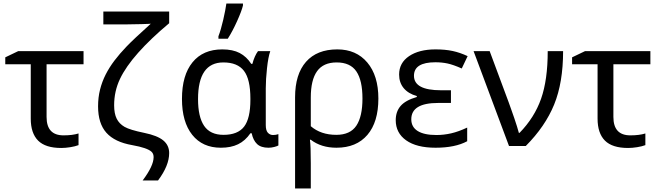

<svg xmlns="http://www.w3.org/2000/svg" viewBox="-20 -825 3722 1085"><path d="M452.1 -536.1V-461.9H243.2V-164.1Q243.2 -60.1 338.9 -60.1Q389.6 -60.1 423.8 -70.8V-4.9Q404.8 2.4 377.2 6.8Q349.6 11.2 326.2 11.2Q236.8 11.2 195.3 -30.5Q153.8 -72.3 153.8 -154.8V-461.9H9.8V-501L83 -536.1Z M936 40Q936 110.8 873 194.8H786.1Q848.1 112.3 848.1 63Q848.1 43.5 836.2 32.5Q824.2 21.5 797.4 12.2Q770.5 2.9 727.1 -4.9Q628.4 -22 581.3 -74.7Q534.2 -127.4 534.2 -224.1Q534.2 -274.4 545.4 -318.8Q556.6 -363.3 577.1 -403.8Q597.7 -444.3 627.2 -483.2Q656.7 -522 695.1 -562Q733.4 -602.1 832 -690.9Q828.6 -690.4 814.7 -689.9Q800.8 -689.5 780.3 -688.7Q759.8 -688 684.1 -687H564V-759.8H936V-693.8Q831.1 -606 761 -527.1Q690.9 -448.2 658 -378.9Q625 -309.6 625 -230Q625 -183.1 639.4 -154.3Q653.8 -125.5 683.8 -108.2Q713.9 -90.8 794.9 -74.2Q869.1 -59.1 902.6 -31.5Q936 -3.9 936 40Z M1243.2 -63Q1323.7 -63 1359.4 -109.4Q1395 -155.8 1395 -261.2V-267.1Q1395 -377 1358.6 -424.6Q1322.3 -472.2 1242.2 -472.2Q1099.1 -472.2 1099.1 -265.1Q1099.1 -164.6 1133.5 -113.8Q1168 -63 1243.2 -63ZM1228 9.8Q1124.5 9.8 1066.4 -63Q1008.3 -135.7 1008.3 -266.1Q1008.3 -399.9 1067.9 -472.9Q1127.4 -545.9 1236.3 -545.9Q1295.4 -545.9 1334.5 -525.4Q1373.5 -504.9 1399.9 -463.9H1406.2Q1418 -508.8 1438 -536.1H1507.3Q1495.6 -502.4 1488.8 -439.2Q1481.9 -376 1481.9 -326.2V-118.2Q1481.9 -87.4 1493.9 -74.7Q1505.9 -62 1522.9 -62Q1538.6 -62 1553.2 -66.9V-2.9Q1545.4 1.5 1529.5 5.6Q1513.7 9.8 1497.1 9.8Q1454.6 9.8 1432.6 -11.2Q1410.6 -32.2 1402.3 -71.8H1395Q1365.7 -29.3 1325.4 -9.8Q1285.2 9.8 1228 9.8ZM1214.4 -620.1Q1228.5 -656.7 1241.5 -713.1Q1254.4 -769.5 1259.3 -805.2H1353V-793.9Q1345.7 -763.2 1320.1 -706.1Q1294.4 -648.9 1267.1 -606H1214.4Z M2118.2 -268.1Q2118.2 -135.3 2056.2 -62.7Q1994.1 9.8 1881.3 9.8Q1795.4 9.8 1736.3 -35.2H1731.4Q1736.3 -2 1736.3 98.1V240.2H1647.5V-274.9Q1647.5 -405.3 1709.2 -475.6Q1771 -545.9 1886.2 -545.9Q1993.2 -545.9 2055.7 -471.7Q2118.2 -397.5 2118.2 -268.1ZM1882.3 -472.2Q1807.6 -472.2 1772 -422.9Q1736.3 -373.5 1736.3 -273.9V-111.8Q1793 -63 1880.4 -63Q1959 -63 1993.7 -114.7Q2028.3 -166.5 2028.3 -268.1Q2028.3 -370.6 1993.9 -421.4Q1959.5 -472.2 1882.3 -472.2Z M2528.3 -314.9V-243.2H2455.6Q2304.2 -243.2 2304.2 -150.9Q2304.2 -107.4 2340.3 -84.7Q2376.5 -62 2446.3 -62Q2487.8 -62 2529.5 -71.5Q2571.3 -81.1 2620.1 -104V-26.9Q2552.2 9.8 2441.4 9.8Q2334 9.8 2275.1 -32Q2216.3 -73.7 2216.3 -146Q2216.3 -194.3 2243.9 -226.3Q2271.5 -258.3 2335.4 -276.9V-282.2Q2287.1 -295.9 2261.2 -327.1Q2235.4 -358.4 2235.4 -403.8Q2235.4 -469.7 2291.7 -507.8Q2348.1 -545.9 2441.4 -545.9Q2495.6 -545.9 2537.8 -536.9Q2580.1 -527.8 2622.6 -507.8L2589.4 -438Q2541 -459.5 2508.8 -466.3Q2476.6 -473.1 2440.4 -473.1Q2319.3 -473.1 2319.3 -397Q2319.3 -314.9 2472.2 -314.9Z M2656.2 -536.1H2747.1L2854.5 -247.1Q2860.8 -229 2869.4 -205.3Q2877.9 -181.6 2886.2 -157.5Q2894.5 -133.3 2901.4 -111.1Q2908.2 -88.9 2912.1 -74.2H2916Q3000 -160.2 3037.6 -266.8Q3075.2 -373.5 3075.2 -536.1H3162.1Q3162.1 -358.4 3111.6 -234.4Q3061 -110.4 2951.2 0H2856.4Z M3655.3 -536.1V-461.9H3446.3V-164.1Q3446.3 -60.1 3542 -60.1Q3592.8 -60.1 3627 -70.8V-4.9Q3607.9 2.4 3580.3 6.8Q3552.7 11.2 3529.3 11.2Q3439.9 11.2 3398.4 -30.5Q3356.9 -72.3 3356.9 -154.8V-461.9H3212.9V-501L3286.1 -536.1Z"/></svg>

Font: Noto Sans Southeast Asian
Style: Regular
Weight: 400
Designer: Monotype Design Team
Foundry: Monotype Imaging Inc.
Version: Version 1.06 uh; ttfautohint (v1.4.1)